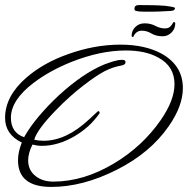

<svg xmlns="http://www.w3.org/2000/svg" viewBox="-25 -711 741 757"><path d="M177 26Q46 26 46 -79Q46 -112 61 -149Q-5 -181 -5 -246Q-5 -332 79 -405Q146 -463 242 -497Q347 -535 450 -535Q547 -535 613 -499Q696 -452 696 -364Q696 -293 640 -213Q567 -108 436 -42Q302 26 177 26ZM185 5Q305 5 425 -67Q537 -134 609 -238Q663 -316 663 -379Q663 -450 599 -484Q549 -512 471 -512Q371 -512 257 -467Q170 -432 107 -384Q18 -316 18 -247Q18 -188 70 -170Q93 -211 128.5 -253Q164 -295 208 -336Q301 -421 384 -456Q405 -464 423 -469.5Q441 -475 456 -475H458Q470 -475 470 -466Q470 -456 455 -453Q420 -447 387 -430Q353 -412 304 -374Q279 -355 251.5 -330.5Q224 -306 195 -276Q157 -237 136 -208Q115 -179 110 -160Q127 -156 147 -156Q236 -156 326 -240Q346 -259 354 -266Q362 -273 361 -273Q368 -273 368 -265Q347 -235 322.5 -213Q298 -191 269 -174Q204 -136 140 -136Q130 -136 120.5 -137.5Q111 -139 103 -141Q86 -107 86 -79Q86 -40 115 -17Q143 5 185 5ZM500 -565Q494 -565 494 -570Q494 -590 508.5 -604.5Q523 -619 545 -619Q569 -619 587.5 -609Q606 -599 625 -599Q638 -599 645 -605Q652 -611 659 -624Q666 -624 666 -619Q666 -597 651 -582.5Q636 -568 617 -568Q590 -568 572 -579Q554 -590 534 -590Q511 -590 500 -565ZM577 -665Q560 -665 540.5 -665Q521 -665 511 -668Q505 -670 505 -676Q505 -683 509 -687Q512 -690 516.5 -690.5Q521 -691 525 -691Q552 -691 577.5 -690.5Q603 -690 627 -688Q637 -687 651 -684.5Q665 -682 665 -679Q665 -669 649 -668Q644 -668 630 -667Q616 -666 601 -665.5Q586 -665 577 -665Z"/></svg>

Font: Corinthia
Style: Regular
Weight: 400
Designer: Robert E. Leuschke
Foundry: Robert E. Leuschke
Version: Version 1.013; ttfautohint (v1.8.3)